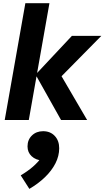

<svg xmlns="http://www.w3.org/2000/svg" viewBox="-20 -750 654 1200"><path d="M361.5 0 203.5 -281.5 204 -285.5 429.5 -526H613.5L337.5 -246L347.5 -303L524.5 0ZM9.5 0 138.5 -730H289L160 0ZM163.5 430.5 109.5 346Q152 321 185.8 291.8Q219.5 262.5 248 223L245 253.5Q203.5 250.5 177.8 226.5Q152 202.5 152 165Q152 123.5 179.5 96.8Q207 70 249.5 70Q294.5 70 322.2 99.5Q350 129 350 176.5Q350 225 326.5 271Q303 317 261 357.5Q219 398 163.5 430.5Z"/></svg>

Font: Google Sans Code
Style: Italic
Weight: 400
Italic angle: -10°
Monospace: yes
Designer: Google Sans Code Authors
Foundry: Google LLC
Version: Version 6.000